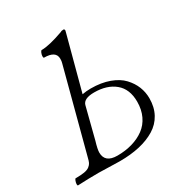

<svg xmlns="http://www.w3.org/2000/svg" viewBox="-160 -794 867 916"><g transform="rotate(-30 273.0 -336.5)"><path d="M6.8 2.9Q3.4 1.5 3.9 -6.3Q4.4 -14.2 7.8 -23.2Q11.2 -32.2 14.2 -32.2Q43.9 -32.2 62.5 -35.4Q81.1 -38.6 91.3 -46.6Q101.6 -54.7 105.7 -63.5Q109.9 -72.3 113.8 -88.9L232.9 -540Q235.8 -548.8 235.8 -563Q235.8 -606 170.9 -606Q167.5 -607.4 167.7 -615.7Q168 -624 171.9 -633.5Q175.8 -643.1 180.2 -643.1Q221.2 -643.1 301.8 -671.9Q307.1 -675.8 317.9 -675.8Q324.2 -675.8 324.2 -667Q323.7 -666 322.8 -661.6Q321.8 -657.2 320.8 -653.8L243.2 -362.8Q265.6 -367.2 290 -367.2Q347.7 -367.2 391.6 -351.1Q435.5 -335 460.4 -308.3Q485.4 -281.7 497.6 -251Q509.8 -220.2 509.8 -187Q509.8 -138.2 489.7 -101.3Q469.7 -64.5 432.9 -42Q396 -19.5 347.2 -8.3Q298.3 2.9 237.8 2.9Q218.8 2.9 179.9 1.5Q141.1 0 122.1 0Q65.4 0 6.8 2.9ZM241.2 -25.9Q285.6 -25.9 323.5 -36.9Q361.3 -47.9 390.1 -69.1Q418.9 -90.3 435.1 -124.5Q451.2 -158.7 451.2 -202.1Q451.2 -271.5 408.4 -307.1Q365.7 -342.8 294.9 -342.8Q237.8 -342.8 229 -312L185.1 -140.1Q172.9 -99.6 172.9 -82Q172.9 -25.9 241.2 -25.9Z"/></g></svg>

Font: Junicode SmCond Light
Style: Italic
Weight: 300
Width: 4
Italic angle: -11°
Designer: Peter S. Baker
Version: Version 2.206